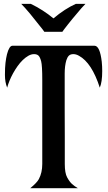

<svg xmlns="http://www.w3.org/2000/svg" viewBox="-20 -987 564 1007"><path d="M17.6 -527.3Q5.9 -555.7 5.9 -594.2Q5.9 -632.8 8.8 -657.5Q11.7 -682.1 16.6 -702.1Q28.3 -747.1 45.4 -747.1H475.6Q503.9 -747.1 513.7 -663.1Q516.1 -639.6 516.1 -614.7Q516.1 -556.2 503.4 -527.3Q461.4 -657.7 394.5 -694.3Q379.4 -703.1 364.7 -703.1Q350.1 -703.1 341.8 -695.6Q333.5 -688 328.1 -671.4Q319.3 -642.1 319.3 -601.1V-418L319.8 -268.6V-127Q319.8 -79.1 332.3 -56.4Q344.7 -33.7 357.7 -22Q370.6 -10.3 388.2 0H138.7Q173.8 -28.8 183.6 -47.4Q201.7 -81.1 201.7 -127V-566.9Q201.7 -643.6 195.8 -665.8Q189.9 -688 181.6 -695.6Q173.3 -703.1 158.7 -703.1Q144 -703.1 128.9 -694.6Q113.8 -686 99.4 -672.1Q85 -658.2 72 -639.9Q59.1 -621.6 48.3 -602.1Q27.3 -563.5 17.6 -527.3ZM141.6 -966.8Q206.1 -935.5 260.3 -890.6Q320.8 -941.4 377.9 -966.8H428.2Q419.4 -958 407.2 -944.3Q349.1 -876 335.9 -858.4L315.4 -832Q308.1 -822.3 307.1 -820.3H212.4Q211.4 -822.3 204.1 -832L137.2 -915.5L112.3 -944.3Q100.1 -958 91.3 -966.8Z"/></svg>

Font: Amarante
Style: Regular
Weight: 400
Designer: Karolina Lach
Foundry: Sorkin Type Co.
Version: Version 1.001